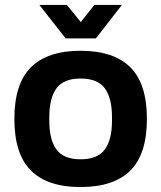

<svg xmlns="http://www.w3.org/2000/svg" viewBox="-20 -743 651 775"><path d="M305 12Q172 12 105 -54.5Q38 -121 38 -263Q38 -405 105 -471.5Q172 -538 305 -538Q439 -538 506 -471.5Q573 -405 573 -263Q573 -121 506 -54.5Q439 12 305 12ZM305 -100Q374 -100 403 -139.5Q432 -179 432 -255V-271Q432 -347 403 -386.5Q374 -426 305 -426Q237 -426 208 -386.5Q179 -347 179 -271V-255Q179 -179 208 -139.5Q237 -100 305 -100ZM245 -588 139 -723H250L306 -654L361 -723H472L367 -588Z"/></svg>

Font: Archivo VF Beta
Style: Regular
Weight: 400
Designer: Hector Gatti
Foundry: Omnibus-Type
Version: Version 1.002